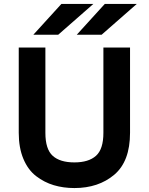

<svg xmlns="http://www.w3.org/2000/svg" viewBox="-20 -941 754 973"><path d="M149 -765 291 -921H453L275 -765ZM369 -765 511 -921H673L495 -765ZM357 12Q301 12 252.5 -2.5Q204 -17 163 -48.5Q122 -80 98.5 -136Q75 -192 75 -268V-700H210V-268Q210 -185 247 -151.5Q284 -118 357 -118Q429 -118 466.5 -151.5Q504 -185 504 -268V-700H639V-268Q639 -123 559 -55.5Q479 12 357 12Z"/></svg>

Font: OVRPSS Recut ExtraBold
Style: Regular
Weight: 800
Designer: Giant Group
Foundry: Giant Group
Version: Version 1.001;hotconv 1.0.109;makeotfexe 2.5.65596